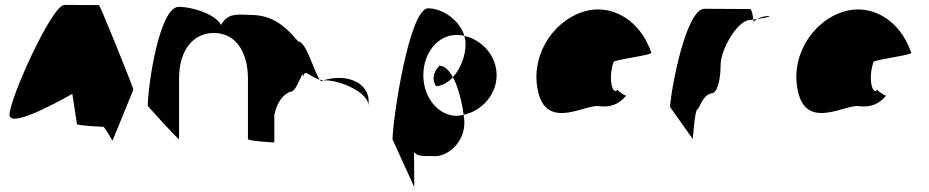

<svg xmlns="http://www.w3.org/2000/svg" viewBox="-20 -583 3805 786"><path d="M19 -113C19 -49 276 -199 276 -199L295 -75C296 -69 395 -64 402 -64C410 -64 441 -2 441 -8L526 -216C526 -224 390 -562 385 -562C385 -562 296 -563 244 -563C192 -563 19 -178 19 -113Z M585 -149C585 -149 713 -6 713 -14V-261C713 -376 769 -448 856 -448C945 -448 995 -370 995 -261V-14C995 -6 1092 0 1103 0V-112C1113 -164 1141 -200 1171 -208C1198 -208 1223 -320 1223 -261C1223 -309 1245 -269 1289 -257C1265 -290 1234 -413 1201 -413C1133 -494 1081 -522 1001 -522C941 -525 911 -526 885 -481C861 -526 766 -555 712 -555C632 -555 585 -230 585 -149ZM1289 -257C1291 -254 1293 -252 1295 -251L1304 -254ZM1304 -254H1313C1373 -254 1489 -205 1489 -149V-170C1489 -228 1433 -264 1369 -264C1348 -264 1325 -261 1304 -254Z M1587 -12 1676 183 1675 40C1689 58 1717 56 1749 56C1810 63 1881 2 1881 -80C1881 -90 1880 -101 1878 -113C1868 -111 1859 -109 1849 -109C1774 -109 1713 -184 1713 -275C1713 -366 1772 -440 1849 -440C1860 -440 1871 -439 1881 -436C1862 -501 1791 -549 1733 -549C1655 -549 1587 -92 1587 -12ZM1766 -230C1791 -232 1815 -246 1834 -267C1819 -295 1800 -314 1779 -314C1749 -284 1750 -250 1766 -230ZM1834 -267C1857 -225 1872 -161 1878 -113C1953 -129 2013 -196 2013 -275C2013 -353 1956 -419 1881 -436C1884 -425 1886 -414 1886 -403C1886 -353 1865 -301 1834 -267Z M2186 -196C2227 -52 2383 -160 2434 -148C2474 -144 2511 -152 2543 -191C2535 -193 2506 -212 2508 -217C2490 -188 2467 -257 2492 -330C2502 -340 2656 -358 2646 -368C2599 -506 2478 -570 2368 -535C2235 -493 2145 -341 2186 -196ZM2508 -218V-217ZM2544 -192 2543 -191C2545 -191 2545 -191 2544 -190Z M2723 -145 2816 -14C2816 -6 2824 -135 2835 -135C2845 -142 2856 -194 2893 -201C2917 -201 2930 -258 2930 -318C2930 -378 2998 -501 3051 -501C3051 -501 3056 -502 3064 -503C3062 -520 3057 -546 3051 -546C3051 -546 2930 -547 2864 -547C2789 -547 2728 -225 2723 -145ZM3064 -503C3065 -498 3065 -494 3065 -491C3065 -494 3071 -500 3080 -505C3074 -504 3069 -504 3064 -503ZM3080 -505C3110 -510 3149 -517 3122 -517C3106 -517 3091 -511 3080 -505Z M3250 -196C3291 -52 3447 -160 3498 -148C3538 -144 3575 -152 3607 -191C3599 -193 3570 -212 3572 -217C3554 -188 3531 -257 3556 -330C3566 -340 3720 -358 3710 -368C3663 -506 3542 -570 3432 -535C3299 -493 3209 -341 3250 -196ZM3572 -218V-217ZM3608 -192 3607 -191C3609 -191 3609 -191 3608 -190Z"/></svg>

Font: Ampere
Style: SCCnd
Weight: 400
Version: Version 1